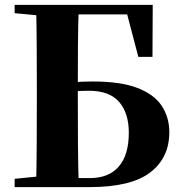

<svg xmlns="http://www.w3.org/2000/svg" viewBox="-20 -767 740 787"><path d="M40 0V-34L199 -50H216V0ZM128 0Q130 -89 130.5 -180.5Q131 -272 131 -364V-400Q131 -487 130.5 -573.5Q130 -660 128 -747H303Q300 -662 299.5 -577Q299 -492 299 -414V-365Q299 -273 299.5 -181.5Q300 -90 303 0ZM216 0V-37H348Q426 -37 467 -84.5Q508 -132 508 -223Q508 -303 468.5 -349Q429 -395 344 -395Q310 -395 278.5 -392Q247 -389 215 -381V-419Q247 -427 282 -430Q317 -433 360 -433Q475 -433 543.5 -406.5Q612 -380 643 -333Q674 -286 674 -225Q674 -120 595.5 -60Q517 0 346 0ZM40 -713V-747H216V-698H199ZM547 -534 491 -747 571 -708H216V-747H606L605 -534Z"/></svg>

Font: Noto Serif JP Black
Style: Regular
Weight: 900
Designer: Ryoko NISHIZUKA 西塚涼子 (kana & ideographs); Frank Grießhammer (Latin, Greek & Cyrillic); Wenlong ZHANG 张文龙 (bopomofo); San
Foundry: Adobe
Version: Version 2.003-H1;hotconv 1.1.1;makeotfexe 2.6.0